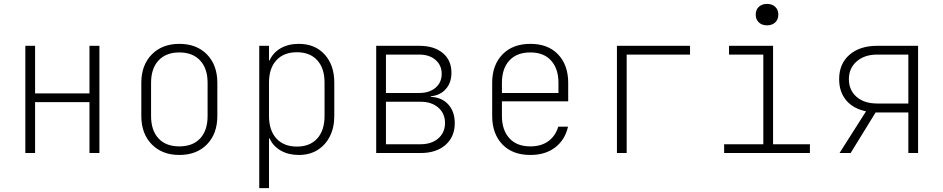

<svg xmlns="http://www.w3.org/2000/svg" viewBox="-20 -785 4840 985"><path d="M110 0V-550H160V-306H439V-550H490V0H439V-261H160V0Z M900 10Q812 10 758.5 -44.5Q705 -99 705 -190V-360Q705 -451 758.5 -505.5Q812 -560 900 -560Q989 -560 1042 -505.5Q1095 -451 1095 -360V-190Q1095 -99 1042 -44.5Q989 10 900 10ZM900 -34Q969 -34 1007 -75Q1045 -116 1045 -190V-360Q1045 -434 1006.5 -475Q968 -516 900 -516Q832 -516 793.5 -475Q755 -434 755 -360V-190Q755 -116 793 -75Q831 -34 900 -34Z M1310 180V-550H1360V-475H1363Q1381 -515 1420 -537.5Q1459 -560 1513 -560Q1596 -560 1645.5 -505.5Q1695 -451 1695 -361V-190Q1695 -130 1672 -85Q1649 -40 1608.5 -15Q1568 10 1513 10Q1460 10 1420.5 -12.5Q1381 -35 1363 -75H1360V180ZM1503 -33Q1570 -33 1607.5 -74.5Q1645 -116 1645 -190V-361Q1645 -435 1607.5 -476Q1570 -517 1503 -517Q1436 -517 1398 -476Q1360 -435 1360 -361V-190Q1360 -116 1398 -74.5Q1436 -33 1503 -33Z M1910 0V-550H2131Q2207 -550 2251.5 -513Q2296 -476 2296 -412Q2296 -361 2267.5 -328.5Q2239 -296 2190 -291V-288Q2246 -286 2279.5 -249.5Q2313 -213 2313 -153Q2313 -83 2265.5 -41.5Q2218 0 2138 0ZM1960 -308H2131Q2183 -308 2214.5 -335Q2246 -362 2246 -406Q2246 -450 2214.5 -477.5Q2183 -505 2131 -505H1960ZM1960 -45H2138Q2194 -45 2228.5 -75Q2263 -105 2263 -154Q2263 -203 2228.5 -233Q2194 -263 2138 -263H1960Z M2701 10Q2609 10 2557 -44.5Q2505 -99 2505 -190V-360Q2505 -451 2557.5 -505.5Q2610 -560 2701 -560Q2792 -560 2843.5 -505.5Q2895 -451 2895 -360V-265H2555V-190Q2555 -118 2593 -76Q2631 -34 2701 -34Q2757 -34 2793.5 -61Q2830 -88 2844 -135H2894Q2879 -68 2828.5 -29Q2778 10 2701 10ZM2555 -308H2845V-360Q2845 -432 2807.5 -474Q2770 -516 2701 -516Q2631 -516 2593 -474.5Q2555 -433 2555 -360Z M3145 0V-550H3520V-505H3195V0Z M3695 0V-45H3896V-505H3720V-550H3946V-45H4135V0ZM3915 -655Q3889 -655 3873 -670Q3857 -685 3857 -710Q3857 -735 3873 -750Q3889 -765 3915 -765Q3941 -765 3957 -750Q3973 -735 3973 -710Q3973 -685 3957 -670Q3941 -655 3915 -655Z M4287 0 4423 -214Q4358 -227 4321.5 -270Q4285 -313 4285 -379Q4285 -458 4338 -504Q4391 -550 4480 -550H4690V0H4640V-208H4472L4344 0ZM4480 -254H4640V-505H4480Q4415 -505 4375 -470Q4335 -435 4335 -379Q4335 -322 4374.5 -288Q4414 -254 4480 -254Z"/></svg>

Font: NKDuy Mono Thin
Style: Regular
Weight: 100
Monospace: yes
Designer: NKDuy
Foundry: NKDuy
Version: Version 2.251; ttfautohint (v1.8.4.7-5d5b)